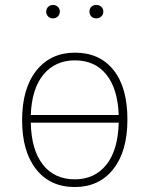

<svg xmlns="http://www.w3.org/2000/svg" viewBox="-20 -743 602 773"><path d="M493 -262Q493 -134 436 -62Q379 10 281 10Q182 10 125.5 -61.5Q69 -133 69 -259Q69 -387 126.5 -459Q184 -531 282 -531Q381 -531 437 -461Q493 -391 493 -262ZM104 -280H458Q454 -386 408 -443Q362 -500 282 -500Q203 -500 155.5 -443.5Q108 -387 104 -280ZM458 -249H104Q106 -140 152.5 -80.5Q199 -21 281 -21Q361 -21 408 -79.5Q455 -138 458 -249ZM221 -696Q221 -685 213 -677Q205 -669 193 -669Q181 -669 173.5 -677Q166 -685 166 -696Q166 -707 173.5 -715Q181 -723 193 -723Q205 -723 213 -715.5Q221 -708 221 -696ZM396 -696Q396 -685 388 -677Q380 -669 368 -669Q355 -669 347.5 -677Q340 -685 340 -696Q340 -708 347.5 -715.5Q355 -723 368 -723Q380 -723 388 -715.5Q396 -708 396 -696Z"/></svg>

Font: FiraGO UltraLight
Style: Regular
Weight: 200
Designer: bBox Type
Foundry: bBox Type GmbH
Version: Version 1.001